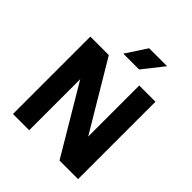

<svg xmlns="http://www.w3.org/2000/svg" viewBox="-259 -1160 1330 1330"><g transform="rotate(45 406.0 -494.5)"><path d="M87 0ZM725 -758V0H543L246 -500V0H87V-758H268L566 -258V-758ZM432 -989H608L487 -836H332Z"/></g></svg>

Font: Biryani ExtraBold
Style: Regular
Weight: 800
Designer: Dan Reynolds and Mathieu Reguer
Foundry: Dan Reynolds and Mathieu Reguer
Version: Version 1.004; ttfautohint (v1.1) -l 5 -r 5 -G 72 -x 0 -D la